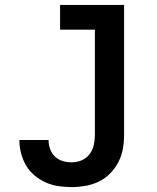

<svg xmlns="http://www.w3.org/2000/svg" viewBox="-20 -755 640 783"><path d="M272 8Q245 8 218 4Q191 0 166.5 -11Q142 -22 121 -39.5Q100 -57 86.5 -80Q73 -103 66 -129.5Q59 -156 59 -183Q59 -183 59 -183.5Q59 -184 59 -184H178Q178 -184 178 -184Q178 -184 178 -184Q178 -165 184.5 -147Q191 -129 204 -116.5Q217 -104 235 -98.5Q253 -93 272 -93Q293 -93 312.5 -101Q332 -109 345 -126Q358 -143 362.5 -163.5Q367 -184 367 -205V-634H225V-735H486V-205Q486 -176 481 -148Q476 -120 463 -94.5Q450 -69 429.5 -48Q409 -27 383 -14.5Q357 -2 328.5 3Q300 8 272 8Z"/></svg>

Font: Iosevka Custom Extended
Style: Bold
Weight: 700
Width: 7
Monospace: yes
Designer: Belleve Invis
Foundry: Belleve Invis
Version: Version 11.2.4; ttfautohint (v1.8.4)